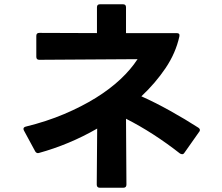

<svg xmlns="http://www.w3.org/2000/svg" viewBox="-20 -825 1040 899"><path d="M447 54Q433 54 433 39L435 -223Q369 -185 300.5 -156.5Q232 -128 163 -109Q161 -108 158 -108Q150 -108 145 -116L92 -214Q90 -217 90 -222Q90 -229 100 -232Q198 -256 280.5 -291Q363 -326 429 -367Q495 -408 544 -454Q593 -500 624 -548L164 -545Q150 -545 150 -559V-657Q150 -671 164 -671L434 -670V-791Q434 -805 448 -805H556Q570 -805 570 -791V-670H807Q823 -670 820 -655Q803 -577 755.5 -506.5Q708 -436 642 -374Q705 -346 776 -306.5Q847 -267 909 -227Q916 -222 916 -216Q916 -211 912 -207L843 -109Q839 -103 833 -103Q829 -103 823 -106Q698 -204 570 -269L572 39Q572 54 558 54Z"/></svg>

Font: LINE Seed JP_TTF Bold
Style: Regular
Weight: 700
Designer: LINE & Fontrix & Fontworks
Version: Version 1.009